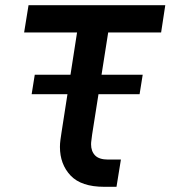

<svg xmlns="http://www.w3.org/2000/svg" viewBox="-20 -720 657 740"><path d="M345 -357 357 -432H530L518 -357ZM102 -357 114 -432H266L254 -357ZM382 0Q293 0 252 -43.5Q211 -87 211 -154Q211 -167 213 -181.5Q215 -196 217 -209L277 -595H73L90 -700H617L601 -595H397L335 -201Q334 -191 332.5 -181Q331 -171 331 -164Q331 -137 346.5 -121Q362 -105 397 -105H446L429 0Z"/></svg>

Font: MuseoModerno Medium
Style: Italic
Weight: 500
Italic angle: -9°
Designer: Pablo Cosgaya, Héctor Gatti, Marcela Romero, and the Authors of The MuseoModerno Project.
Foundry: Omnibus-Type Team
Version: Version 1.003